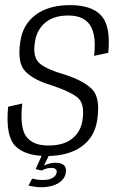

<svg xmlns="http://www.w3.org/2000/svg" viewBox="-20 -620 486 768"><path d="M167 4Q253.5 4 306.5 -34Q359.5 -72 369 -141.5Q382 -228 348.8 -262.5Q315.5 -297 238 -322Q173 -340 141.2 -364.2Q109.5 -388.5 119.5 -451Q126 -499 160 -528.5Q194 -558 253.5 -558Q315 -558 340.5 -519Q366 -480 356.5 -396.5L413 -409Q423.5 -514 385.8 -556.8Q348 -599.5 260.5 -599.5Q175 -599.5 122.8 -560.8Q70.5 -522 61 -452Q48.5 -368.5 81.2 -334.5Q114 -300.5 185.5 -279Q255.5 -256 288 -231.8Q320.5 -207.5 310 -139.5Q304 -95 270 -66.5Q236 -38 173.5 -38Q111.5 -38 85 -73.8Q58.5 -109.5 69 -206L12.5 -193Q1.5 -76.5 41 -36.2Q80.5 4 167 4ZM147 129Q163.5 129 179.8 125.5Q196 122 209.5 114.8Q223 107.5 232 96.5Q241 85.5 243 71Q247 50 235.2 40.5Q223.5 31 203.5 31Q187.5 31 172.2 35.8Q157 40.5 149 46.5L146.5 62Q155.5 57 166 54.2Q176.5 51.5 185.5 51.5Q196 51.5 202.2 56.2Q208.5 61 206.5 71Q203.5 84.5 189.5 92.2Q175.5 100 152 100Q139 100 127.8 98.2Q116.5 96.5 108.5 94.5L94 122.5Q104.5 125 118.5 127Q132.5 129 147 129ZM146.5 62 176.5 0H148L122.5 56.5Z"/></svg>

Font: Anybody SemiCondensed Light
Style: Italic
Weight: 300
Width: 4
Italic angle: -10°
Version: Version 1.113;gftools[0.9.25]